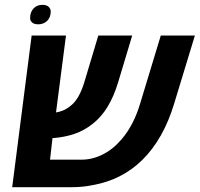

<svg xmlns="http://www.w3.org/2000/svg" viewBox="-20 -780 832 800"><path d="M111.8 -631.8H254.9L213.4 -311.5Q234.9 -315.4 250 -323Q265.1 -330.6 279.3 -343.3Q310.5 -370.6 330.6 -435.1L389.6 -631.8H530.8L472.2 -437Q454.1 -377.4 428 -334.7Q401.9 -292 365.7 -263.7Q330.6 -235.8 290.3 -222.2Q250 -208.5 202.1 -204.6H198.7L188.5 -114.7H319.3Q364.7 -114.7 407.7 -136.2Q450.7 -157.7 485.8 -198.7Q537.6 -258.3 564.9 -351.6L649.9 -631.8H792L705.6 -348.1Q661.1 -200.7 573.2 -113.8Q488.3 -30.3 366.7 -8.8Q325.2 0 279.3 0H30.8ZM105.5 -704.6Q105.5 -729.5 119.6 -744.6Q133.8 -759.8 156.7 -759.8Q173.8 -759.8 182.6 -751.7Q191.4 -743.7 191.4 -732.4Q191.4 -707.5 176.5 -693.1Q161.6 -678.7 139.6 -678.7Q122.1 -678.7 113.8 -686.3Q105.5 -693.8 105.5 -704.6Z"/></svg>

Font: Viking Open Sans
Style: Bold Italic
Weight: 700
Italic angle: -12°
Foundry: Ascender Corporation
Version: Version 2.000